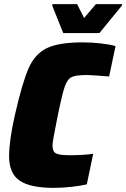

<svg xmlns="http://www.w3.org/2000/svg" viewBox="-20 -901 611 929"><path d="M24 -145Q24 -220 52 -344Q88 -502 118.5 -571Q149 -640 206.5 -668Q264 -696 381 -696Q423 -696 467.5 -691Q512 -686 539 -678L508 -531Q423 -538 400 -538Q347 -538 326.5 -528Q306 -518 293.5 -482.5Q281 -447 260 -344L256 -324Q234 -217 234 -197Q234 -167 251.5 -158.5Q269 -150 317 -150Q386 -150 431 -157L400 -9Q371 -2 326 3Q281 8 241 8Q126 8 75 -27Q24 -62 24 -145ZM286 -741 233 -873 234 -881H353L387 -814L444 -881H571L569 -873L461 -741Z"/></svg>

Font: Saira Semi Condensed Black
Style: Italic
Weight: 900
Width: 4
Italic angle: -12°
Designer: Hector Gatti with collaboration of the Omnibus-Type team
Foundry: Omnibus-Type
Version: Version 1.001; ttfautohint (v1.8)